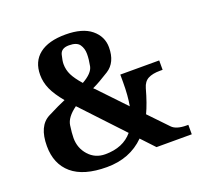

<svg xmlns="http://www.w3.org/2000/svg" viewBox="-127 -864 1055 1015"><g transform="rotate(-20 400.5 -357.0)"><path d="M277.8 -580.6Q277.8 -547.9 292 -519Q306.2 -490.2 339.8 -452.1Q398.4 -484.9 405.8 -521.5Q413.1 -558.1 413.1 -588.9Q413.1 -619.6 397.7 -641.8Q382.3 -664.1 338.4 -664.1Q294.4 -664.1 286.1 -631.1Q277.8 -598.1 277.8 -580.6ZM193.8 -194.8Q193.8 -138.2 230.2 -97.7Q266.6 -57.1 323.2 -57.1Q423.8 -57.1 477.1 -121.1L263.2 -349.1Q206.1 -308.1 200 -264.6Q193.8 -221.2 193.8 -194.8ZM521 -73.2Q438 9.8 308.1 9.8Q178.2 9.8 112.5 -46.1Q46.9 -102.1 46.9 -203.1Q46.9 -316.4 115.2 -351.3Q183.6 -386.2 217.8 -399.9Q176.8 -449.2 159.4 -488.5Q142.1 -527.8 142.1 -568.8Q142.1 -644 193.4 -684.1Q244.6 -724.1 340.3 -724.1Q435.5 -724.1 484.9 -683.6Q534.2 -643.1 534.2 -582Q534.2 -497.1 477.5 -461.2Q420.9 -425.3 381.8 -407.2Q384.3 -403.3 389.2 -399.9L530.8 -251Q541 -307.1 541 -381.8V-425.8H759.8V-373H744.1Q703.1 -373 678 -359.9Q652.8 -346.7 643.1 -312Q621.1 -232.4 597.2 -182.1L696.8 -78.1Q720.2 -53.2 778.8 -53.2H788.1V0H589.8Z"/></g></svg>

Font: DroidSerif-Bold
Style: Bold
Weight: 700
Foundry: Ascender Corporation
Version: Version 1.00 build 112